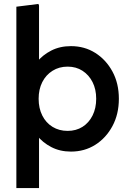

<svg xmlns="http://www.w3.org/2000/svg" viewBox="-20 -754 659 974"><path d="M340 15Q284 15 240 -8Q196 -31 166.5 -68Q137 -105 125 -147V-359Q137 -402 166.5 -438.5Q196 -475 240 -497.5Q284 -520 340 -520Q409 -520 463.5 -485.5Q518 -451 550.5 -391Q583 -331 583 -253Q583 -175 550.5 -114.5Q518 -54 463.5 -19.5Q409 15 340 15ZM63 200V-720L175 -734L178 -726V-385L147 -253L178 -156V200ZM323 -90Q366 -90 398.5 -110.5Q431 -131 449.5 -168Q468 -205 468 -253Q468 -301 449.5 -337.5Q431 -374 398.5 -395Q366 -416 323 -416Q280 -416 246.5 -395Q213 -374 194.5 -337.5Q176 -301 176 -253Q176 -205 194.5 -168Q213 -131 246.5 -110.5Q280 -90 323 -90Z"/></svg>

Font: Fustat
Style: Bold
Weight: 700
Designer: Mohamed Gaber, Khaled Hosny, Laura Garcia Mut
Foundry: Kief Type Foundry, Alif Type Foundry, Hard Type Foundry
Version: Version 1.007